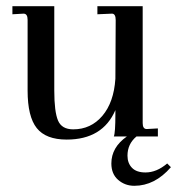

<svg xmlns="http://www.w3.org/2000/svg" viewBox="-20 -440 571 619"><path d="M519 87 531 99Q479 159 413 159Q383 159 361 140Q339 121 339 87Q339 35 389 0H347Q352 -12 352 -72V-85Q311 10 195 10Q128 10 98.5 -27Q69 -64 69 -148V-376Q69 -396 56 -396L20 -394V-420H155V-148Q155 -80 167 -51.5Q179 -23 216 -23Q273 -23 310 -66.5Q347 -110 352 -186L353 -375Q353 -396 341 -396L294 -394V-420H440V-43Q440 -24 453 -24L489 -26V0H420Q391 24 391 62Q391 86 405.5 101Q420 116 449 116Q485 116 519 87ZM353 -220V-226Z"/></svg>

Font: Unna
Style: Regular
Weight: 400
Designer: Jorge de Buen U.
Foundry: Omnibus-Type
Version: Version 2.006;PS 002.006;hotconv 1.0.70;makeotf.lib2.5.58329